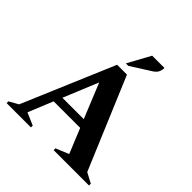

<svg xmlns="http://www.w3.org/2000/svg" viewBox="-220 -1038 1213 1213"><g transform="rotate(45 387.0 -431.0)"><path d="M19 0V-16L80 -50L341 -665H429L687 -52L755 -16V0H439V-16L526 -52L458 -218H221L153 -52L236 -16V0ZM244 -273H435L340 -506ZM374 -710 457 -862H567Q567 -843 559 -825.5Q551 -808 527 -793L396 -710Z"/></g></svg>

Font: Spectral
Style: Bold
Weight: 700
Designer: Jean-Baptiste Levee
Foundry: Production Type
Version: Version 2.001